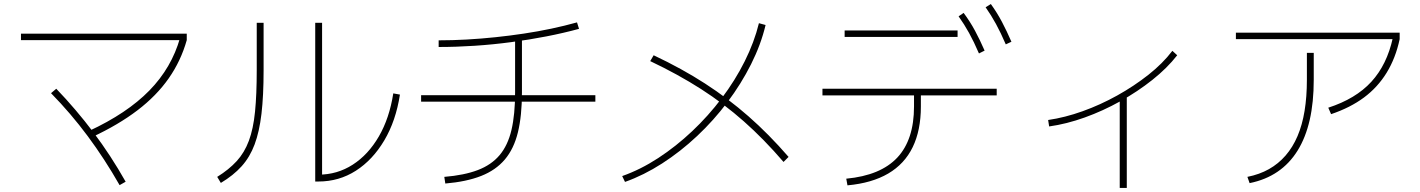

<svg xmlns="http://www.w3.org/2000/svg" viewBox="-20 -875 7040 952"><path d="M420 -225Q610 -313 720.5 -426Q831 -539 873 -688L906 -676Q877 -573 816.5 -486.5Q756 -400 661.5 -328Q567 -256 436 -195ZM573 43Q499 -87 415 -200Q331 -313 233 -413L259 -435Q357 -333 443 -219Q529 -105 603 26ZM84 -676V-708H906V-676Z M1543 25V-762H1577V9L1559 -9Q1652 -9 1729 -58.5Q1806 -108 1858.5 -198.5Q1911 -289 1930 -412L1963 -406Q1943 -276 1885.5 -179Q1828 -82 1744.5 -28.5Q1661 25 1559 25ZM1057 2Q1115 -34 1153.5 -76Q1192 -118 1214 -177Q1236 -236 1244.5 -321Q1253 -406 1253 -527V-762H1287V-526Q1287 -400 1276.5 -311Q1266 -222 1242.5 -159Q1219 -96 1178 -50.5Q1137 -5 1075 32Z M2183 2Q2281 -6 2348.5 -31.5Q2416 -57 2457 -105.5Q2498 -154 2516 -230.5Q2534 -307 2534 -417V-689H2568V-417Q2568 -301 2548 -219Q2528 -137 2483 -84Q2438 -31 2365.5 -2.5Q2293 26 2188 35ZM2068 -371V-403H2932V-371ZM2155 -675Q2223 -675 2294 -679Q2365 -683 2436.5 -690.5Q2508 -698 2578 -708.5Q2648 -719 2714 -733Q2780 -747 2841 -764L2851 -732Q2774 -711 2689 -694.5Q2604 -678 2514 -666Q2424 -654 2333 -648Q2242 -642 2155 -642Z M3065 -2Q3156 -34 3244 -91.5Q3332 -149 3412 -224.5Q3492 -300 3558.5 -388Q3625 -476 3672.5 -571Q3720 -666 3743 -760L3776 -751Q3753 -654 3704 -556.5Q3655 -459 3587 -368.5Q3519 -278 3436.5 -200.5Q3354 -123 3263 -64.5Q3172 -6 3079 27ZM3865 -72Q3768 -185 3668.5 -273Q3569 -361 3456 -433.5Q3343 -506 3204 -572L3221 -601Q3361 -535 3475.5 -461Q3590 -387 3691 -298.5Q3792 -210 3890 -97Z M4176 11Q4346 -5 4429 -93.5Q4512 -182 4512 -347V-402H4058V-435H4922V-402H4546V-347Q4546 -229 4505.5 -145.5Q4465 -62 4384 -14.5Q4303 33 4182 44ZM4168 -692V-724H4728V-692ZM4834 -610Q4809 -668 4785 -711.5Q4761 -755 4733 -794L4758 -811Q4790 -768 4814.5 -722.5Q4839 -677 4862 -624ZM4967 -655Q4942 -713 4918.5 -756Q4895 -799 4867 -839L4893 -855Q4924 -812 4948 -766.5Q4972 -721 4995 -668Z M5177 -280Q5260 -292 5348 -323.5Q5436 -355 5519.5 -401.5Q5603 -448 5674 -504Q5745 -560 5793 -623L5817 -601Q5767 -537 5694 -479Q5621 -421 5535 -373Q5449 -325 5358.5 -292.5Q5268 -260 5182 -248ZM5532 57V-400H5567V57Z M6165 2Q6225 -10 6272 -36.5Q6319 -63 6354.5 -104Q6390 -145 6413.5 -200Q6437 -255 6448.5 -325Q6460 -395 6460 -480V-613H6494V-480Q6494 -368 6474 -280.5Q6454 -193 6414 -128.5Q6374 -64 6314.5 -23.5Q6255 17 6176 33ZM6108 -681V-713H6920V-681ZM6566 -341Q6702 -385 6779.5 -469.5Q6857 -554 6886 -687L6920 -681Q6900 -587 6855.5 -514.5Q6811 -442 6743 -391.5Q6675 -341 6580 -309Z"/></svg>

Font: M PLUS 2 Thin ExtraLight
Style: Regular
Weight: 250
Version: Version 1.001